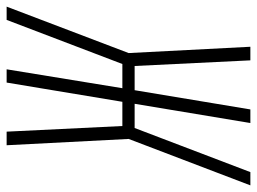

<svg xmlns="http://www.w3.org/2000/svg" viewBox="-133 -657 775 579"><g transform="rotate(90 254.5 -367.5)"><path d="M-15 0 125 -368 106 -735H147L164 -386H237L295 -735H336L278 -386H351L484 -735H524L384 -368L403 0H362L345 -349H272L214 0H174L231 -349H158L25 0Z"/></g></svg>

Font: Iosevka Curly XLtObl
Style: Regular
Weight: 200
Italic angle: -9°
Monospace: yes
Designer: Belleve Invis
Foundry: Belleve Invis
Version: Version 11.1.0; ttfautohint (v1.8.3)